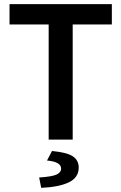

<svg xmlns="http://www.w3.org/2000/svg" viewBox="-20 -674 586 927"><path d="M215 0V-556H26V-654H520V-556H331V0ZM179 233 169 183Q230 179 252.5 169Q275 159 275 140Q275 107 207 101L231 55Q304 62 332 81Q360 100 360 135Q360 183 313 206Q266 229 179 233Z"/></svg>

Font: TT Toshiba Sans Medium
Style: Regular
Weight: 500
Designer: Paul D. Hunt
Foundry: Toshiba Corporation
Version: Version 2.020;PS 2.000;hotconv 1.0.86;makeotf.lib2.5.63406